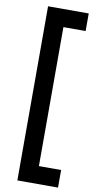

<svg xmlns="http://www.w3.org/2000/svg" viewBox="-113 -866 577 1151"><g transform="rotate(10 176.0 -290.0)"><path d="M329.2 240V133H194V-713H329.2V-820H81.7V240Z"/></g></svg>

Font: Tilda Sans VF
Style: Regular
Weight: 400
Designer: ParaType Ltd
Foundry: ParaType Ltd
Version: Version 1.010